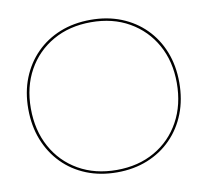

<svg xmlns="http://www.w3.org/2000/svg" viewBox="-83 -852 1028 951"><g transform="rotate(-10 431.0 -376.5)"><path d="M431.5 7.5Q347 7.5 277.5 -20.5Q208 -48.5 157.5 -100Q107 -151.5 79.2 -222Q51.5 -292.5 51.5 -378Q51.5 -462.5 79.2 -532.2Q107 -602 157.5 -653Q208 -704 277.5 -731.8Q347 -759.5 431.5 -759.5Q515.5 -759.5 585 -731.8Q654.5 -704 705.2 -653Q756 -602 783.5 -532.2Q811 -462.5 811 -378Q811 -292.5 783.5 -222Q756 -151.5 705.2 -100Q654.5 -48.5 585 -20.5Q515.5 7.5 431.5 7.5ZM431.5 -4.5Q540.5 -4.5 623.2 -52Q706 -99.5 752.2 -183.8Q798.5 -268 798.5 -378Q798.5 -486.5 752 -569.8Q705.5 -653 623 -700.2Q540.5 -747.5 431.5 -747.5Q322.5 -747.5 239.8 -700.2Q157 -653 110.8 -569.8Q64.5 -486.5 64.5 -378Q64.5 -268 110.8 -183.8Q157 -99.5 239.8 -52Q322.5 -4.5 431.5 -4.5Z"/></g></svg>

Font: Hepta Slab ExtraLight Thin
Style: Regular
Weight: 250
Version: Version 1.102